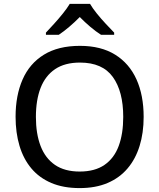

<svg xmlns="http://www.w3.org/2000/svg" viewBox="-20 -962 822 992"><path d="M722.2 -357.9Q722.2 -275.4 701.2 -207.8Q680.2 -140.1 638.9 -91.6Q597.7 -43 535.9 -16.6Q474.1 9.8 391.6 9.8Q307.6 9.8 245.4 -16.6Q183.1 -43 142.1 -91.8Q101.1 -140.6 80.8 -208.5Q60.5 -276.4 60.5 -358.9Q60.5 -468.8 96.7 -551.3Q132.8 -633.8 206.8 -679.4Q280.8 -725.1 393.1 -725.1Q501.5 -725.1 574.7 -679.7Q647.9 -634.3 685.1 -552Q722.2 -469.7 722.2 -357.9ZM165.5 -357.9Q165.5 -271 189.7 -207.8Q213.9 -144.5 263.9 -110.1Q314 -75.7 391.6 -75.7Q470.2 -75.7 520 -110.1Q569.8 -144.5 593.3 -207.8Q616.7 -271 616.7 -357.9Q616.7 -489.7 563 -564.2Q509.3 -638.7 393.1 -638.7Q314.9 -638.7 264.6 -604.7Q214.4 -570.8 189.9 -508.1Q165.5 -445.3 165.5 -357.9ZM445.3 -941.9Q458 -919.9 480.2 -892.3Q502.4 -864.7 526.9 -838.6Q551.3 -812.5 569.8 -793.5V-782.2H502Q475.6 -798.8 447 -823Q418.5 -847.2 392.1 -874Q365.7 -847.2 337.9 -823.5Q310.1 -799.8 283.7 -782.2H217.3V-793.5Q235.8 -813 259.5 -839.1Q283.2 -865.2 305.2 -892.6Q327.1 -919.9 340.3 -941.9Z"/></svg>

Font: Open Sans Medium
Style: Regular
Weight: 500
Designer: Monotype Design Team
Foundry: Monotype Imaging Inc.
Version: Version 3.000